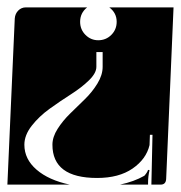

<svg xmlns="http://www.w3.org/2000/svg" viewBox="-27 -510 490 520"><path d="M443 -490 423 -25Q422 -10 408 -10H383L386 -145H379L378 -117Q369 -79 332 -53.5Q295 -28 236 -28Q115 -28 115 -118Q115 -139 129 -161Q143 -183 163 -202.5Q183 -222 203 -241.5Q223 -261 237 -284Q251 -307 251 -329V-369H234V-329Q234 -312 214 -292.5Q194 -273 165 -254.5Q136 -236 107.5 -215.5Q79 -195 59 -169.5Q39 -144 39 -118Q39 -79 72 -50.5Q105 -22 162 -10H-7L13 -460Q14 -473 22.5 -481.5Q31 -490 43 -490H209Q190 -475 190 -451Q190 -430 204.5 -415.5Q219 -401 239 -401Q260 -401 274.5 -415.5Q289 -430 289 -451Q289 -475 269 -490ZM378 -49Q374 -33 374 -15V-10H298Q336 -18 364 -34Q372 -43 374 -50Z"/></svg>

Font: PrimecolorB
Style: Medium
Weight: 500
Designer: gluk
Foundry: gluk
Version: Version 0.672